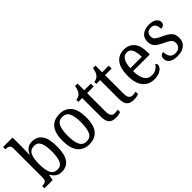

<svg xmlns="http://www.w3.org/2000/svg" viewBox="92 -1623 2497 2497"><g transform="rotate(-45 1340.5 -375.0)"><path d="M331 10Q278 10 244 -14.5Q210 -39 190 -78H184L167 0H17V-42H24Q55 -42 77 -54Q99 -66 99 -114V-650Q99 -695 76.5 -706.5Q54 -718 24 -718H17V-760H191V-576Q191 -558 190 -532Q189 -506 188.5 -482Q188 -458 187 -445H190Q211 -491 244.5 -518.5Q278 -546 333 -546Q423 -546 471 -479.5Q519 -413 519 -269Q519 -124 470 -57Q421 10 331 10ZM314 -51Q374 -51 399.5 -107.5Q425 -164 425 -270Q425 -379 399.5 -432.5Q374 -486 313 -486Q243 -486 216.5 -431.5Q190 -377 190 -269Q190 -163 216.5 -107Q243 -51 314 -51Z M836 10Q736 10 678 -59Q620 -128 620 -269Q620 -409 675.5 -477.5Q731 -546 839 -546Q940 -546 997.5 -477.5Q1055 -409 1055 -269Q1055 -128 999.5 -59Q944 10 836 10ZM838 -42Q906 -42 933.5 -99.5Q961 -157 961 -269Q961 -381 933.5 -437Q906 -493 837 -493Q770 -493 742 -437Q714 -381 714 -269Q714 -157 742.5 -99.5Q771 -42 838 -42Z M1327 10Q1258 10 1226 -24.5Q1194 -59 1194 -145V-483H1124V-520Q1143 -521 1163 -529.5Q1183 -538 1198 -554Q1213 -571 1222.5 -595Q1232 -619 1239 -659H1285V-536H1406V-483H1285V-143Q1285 -91 1303 -67Q1321 -43 1353 -43Q1371 -43 1385.5 -45Q1400 -47 1414 -50V-6Q1402 0 1377 5Q1352 10 1327 10Z M1657 10Q1588 10 1556 -24.5Q1524 -59 1524 -145V-483H1454V-520Q1473 -521 1493 -529.5Q1513 -538 1528 -554Q1543 -571 1552.5 -595Q1562 -619 1569 -659H1615V-536H1736V-483H1615V-143Q1615 -91 1633 -67Q1651 -43 1683 -43Q1701 -43 1715.5 -45Q1730 -47 1744 -50V-6Q1732 0 1707 5Q1682 10 1657 10Z M2032 10Q1930 10 1873 -62Q1816 -134 1816 -264Q1816 -405 1870 -475.5Q1924 -546 2023 -546Q2114 -546 2165.5 -485Q2217 -424 2217 -306V-262H1910Q1912 -152 1946.5 -101Q1981 -50 2048 -50Q2096 -50 2129 -72Q2162 -94 2178 -123Q2186 -120 2192 -111.5Q2198 -103 2198 -90Q2198 -70 2180 -46.5Q2162 -23 2125.5 -6.5Q2089 10 2032 10ZM2122 -314Q2121 -395 2099 -444Q2077 -493 2023 -493Q1971 -493 1943.5 -447Q1916 -401 1912 -314Z M2459 10Q2387 10 2345 -16.5Q2303 -43 2303 -95Q2303 -134 2323.5 -148Q2344 -162 2363 -162Q2363 -109 2386 -73Q2409 -37 2464 -37Q2513 -37 2538.5 -61.5Q2564 -86 2564 -128Q2564 -152 2554.5 -169Q2545 -186 2521 -201.5Q2497 -217 2454 -237Q2405 -260 2373.5 -282Q2342 -304 2327 -332.5Q2312 -361 2312 -404Q2312 -472 2359.5 -508.5Q2407 -545 2484 -545Q2553 -545 2588 -517.5Q2623 -490 2623 -453Q2623 -426 2606 -410Q2589 -394 2557 -394Q2557 -445 2536.5 -472.5Q2516 -500 2474 -500Q2429 -500 2409 -478Q2389 -456 2389 -420Q2389 -381 2415 -360Q2441 -339 2502 -312Q2575 -279 2608.5 -244Q2642 -209 2642 -146Q2642 -70 2592.5 -30Q2543 10 2459 10Z"/></g></svg>

Font: Noto Serif Myanmar SemCond
Style: Regular
Weight: 400
Width: 4
Designer: Ben Mitchell and the Monotype Design Team
Foundry: Monotype Imaging Inc.
Version: Version 2.106; ttfautohint (v1.8.4.7-5d5b)